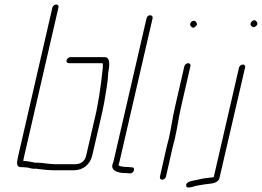

<svg xmlns="http://www.w3.org/2000/svg" viewBox="-20 -743 1169 857"><path d="M287 -461H438C439 -458 440 -451 439 -442C435 -403 430 -360 423 -317L417 -283C415 -272 413 -259 410 -245L365 -50C359 -24 342 -10 315 -10H230C197 -10 173 -17 143 -17C139 -16 135 -17 131 -18C121 -20 107 -23 96 -24H84C84 -29 86 -37 88 -46L241 -710C243 -717 238 -723 231 -723C224 -723 216 -717 214 -710L61 -46C55 -19 51 3 73 3C84 3 93 4 104 5C115 8 125 11 138 10C143 10 145 10 148 11C170 14 197 17 224 17H309C351 17 382 -8 392 -50L437 -245C440 -260 443 -273 445 -285C452 -328 462 -379 463 -417C468 -446 475 -488 447 -488H294C287 -488 279 -481 277 -474C275 -467 280 -461 287 -461Z M634 -661 487 -24C486 -20 485 -16 483 -12C473 16 501 27 528 29C535 29 542 29 549 30L561 31C578 31 586 4 569 4L558 3C550 2 543 2 536 2C529 1 507 -1 509 -8C511 -13 513 -19 514 -24L661 -661C663 -669 658 -675 650 -675C642 -675 636 -669 634 -661Z M803 -448 761 -265C750 -217 744 -170 733 -122C729 -107 725 -93 722 -79L694 45C692 53 696 59 704 59C712 59 719 53 721 45L749 -79C752 -92 756 -107 760 -122C771 -169 777 -217 788 -265L830 -448C832 -455 827 -461 820 -461C813 -461 805 -455 803 -448ZM831 -627C836 -621 841 -615 852 -624C863 -633 859 -640 854 -646C844 -659 821 -640 831 -627Z M1047 -442 934 48 917 50C894 52 873 56 854 61C839 64 810 67 811 85C811 97 825 94 836 92C856 85 871 84 893 80C918 76 954 78 960 50L1074 -442C1076 -449 1071 -455 1064 -455C1057 -455 1049 -449 1047 -442ZM1100 -629C1105 -623 1112 -618 1122 -626C1133 -635 1129 -642 1124 -648C1115 -662 1091 -642 1100 -629Z"/></svg>

Font: Electronic
Style: LtIt
Weight: 300
Version: Version 1.011